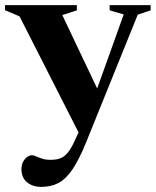

<svg xmlns="http://www.w3.org/2000/svg" viewBox="-28 -479 610 752"><path d="M363 -110.5 290 60 48.5 -415 -8.5 -439V-459H273V-438.5L216 -420ZM133.5 253Q99.5 253 77.8 234.8Q56 216.5 56 183.5Q56 166.5 62.5 154.5Q69 142.5 78.5 135.8Q88 129 96.5 129Q104 129 113.8 133.5Q123.5 138 137.5 142.5Q151.5 147 170.5 147Q191 147 206.2 141.8Q221.5 136.5 234.5 122.2Q247.5 108 260.5 81L308 -22L341.5 -101.5L456.5 -422.5L401.5 -438.5V-459H562V-438.5L511.5 -421.5L309.5 78Q281 148 255 185.8Q229 223.5 200 238.2Q171 253 133.5 253Z"/></svg>

Font: Newsreader 36pt
Style: Bold
Weight: 700
Designer: Hugues Gentile
Foundry: Production Type
Version: Version 1.003